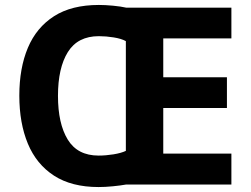

<svg xmlns="http://www.w3.org/2000/svg" viewBox="-20 -745 1013 775"><path d="M379 -725Q405 -725 436.5 -722Q468 -719 490 -714H914V-590H639V-433H896V-309H639V-125H914V0H488Q466 4 435 7Q404 10 378 10Q269 10 198 -36Q127 -82 92.5 -165Q58 -248 58 -359Q58 -470 92.5 -552Q127 -634 198 -679.5Q269 -725 379 -725ZM379 -599Q294 -599 254 -535Q214 -471 214 -358Q214 -246 253.5 -181.5Q293 -117 378 -117Q407 -117 438 -122Q469 -127 488 -136V-579Q470 -589 439 -594Q408 -599 379 -599Z"/></svg>

Font: RS Noto Sans
Style: Bold
Weight: 700
Designer: Monotype Design Team
Foundry: Monotype Imaging Inc.
Version: Version 3.10